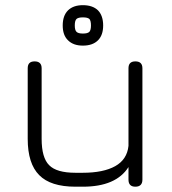

<svg xmlns="http://www.w3.org/2000/svg" viewBox="-20 -704 650 724"><path d="M490.5 -472.5C490.5 -472.5 490.5 -472.5 490.5 -472.5C508 -472.5 517 -464 517 -446.5C517 -446.5 517 -446.5 517 -446.5C517 -446.5 517 -26.5 517 -26.5C517 -9 508 0 490.5 0C490.5 0 490.5 0 490.5 0C473 0 464.5 -9 464.5 -26.5C464.5 -26.5 464.5 -26.5 464.5 -26.5C464.5 -26.5 464.5 -74 464.5 -74C433 -24.5 375.5 0 292.5 0C292.5 0 292.5 0 292.5 0C292.5 0 264.5 0 264.5 0C202 0 156.5 -14.5 128 -43.5C99 -72.5 84.5 -118 84.5 -180.5C84.5 -180.5 84.5 -180.5 84.5 -180.5C84.5 -180.5 84.5 -446.5 84.5 -446.5C84.5 -464 93 -472.5 110.5 -472.5C110.5 -472.5 110.5 -472.5 110.5 -472.5C128 -472.5 137 -464 137 -446.5C137 -446.5 137 -446.5 137 -446.5C137 -446.5 137 -180.5 137 -180.5C137 -133 146.5 -99.5 165.5 -81C184 -62 217 -52.5 264.5 -52.5C264.5 -52.5 264.5 -52.5 264.5 -52.5C264.5 -52.5 292.5 -52.5 292.5 -52.5C344 -52.5 385 -61 414.5 -77.5C444 -94 461 -119.5 464.5 -154C464.5 -154 464.5 -154 464.5 -154C464.5 -154 464.5 -446.5 464.5 -446.5C464.5 -464 473 -472.5 490.5 -472.5ZM292.5 -532C292.5 -532 292.5 -532 292.5 -532C268.5 -532 250 -538.5 236.5 -552C223 -565 216.5 -583.5 216.5 -608C216.5 -608 216.5 -608 216.5 -608C216.5 -632.5 223 -651.5 236.5 -665C250 -678 268.5 -684.5 292.5 -684.5C292.5 -684.5 292.5 -684.5 292.5 -684.5C317 -684.5 336 -678 349.5 -665C362.5 -651.5 369 -632.5 369 -608C369 -608 369 -608 369 -608C369 -583.5 362.5 -565 349.5 -552C336 -538.5 317 -532 292.5 -532ZM292.5 -577.5C292.5 -577.5 292.5 -577.5 292.5 -577.5C304.5 -577.5 312.5 -579.5 317 -584C321 -588.5 323 -596.5 323 -608C323 -608 323 -608 323 -608C323 -620 321 -628 317 -632.5C312.5 -636.5 304.5 -638.5 292.5 -638.5C292.5 -638.5 292.5 -638.5 292.5 -638.5C281 -638.5 273 -636.5 268.5 -632.5C264 -628 262 -620 262 -608C262 -608 262 -608 262 -608C262 -596.5 264 -588.5 268.5 -584C273 -579.5 281 -577.5 292.5 -577.5Z"/></svg>

Font: Jura-Fortis-Regular
Style: Regular
Weight: 500
Designer: Daniel Johnson, Alexei Vanyashin, Mirko Velimirovic
Foundry: Daniel Johnson
Version: ""